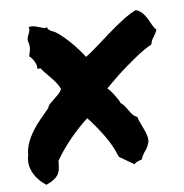

<svg xmlns="http://www.w3.org/2000/svg" viewBox="-99 -793 868 904"><g transform="rotate(-10 335.5 -340.5)"><path d="M50.8 33.2Q12.7 4.9 -5.4 -36.6Q-23.4 -78.1 -9.8 -119.1Q-7.8 -149.4 5.4 -177.2Q18.6 -205.1 37.6 -230.5Q56.6 -255.9 79.1 -278.3Q101.6 -300.8 121.1 -320.3Q125 -332 134.8 -340.8Q144.5 -349.6 155.8 -357.9Q167 -366.2 178.2 -376Q189.5 -385.7 196.3 -398.4Q192.4 -412.1 183.6 -425.8Q174.8 -439.5 164.1 -453.1Q153.3 -466.8 141.6 -480.5Q129.9 -494.1 120.1 -508.8Q119.1 -513.7 112.8 -511.7Q106.4 -509.8 103.5 -512.7Q105.5 -528.3 97.2 -546.4Q88.9 -564.5 75.2 -577.1Q80.1 -588.9 84.5 -607.4Q88.9 -626 82 -647.5Q81.1 -657.2 84.5 -666Q87.9 -674.8 91.8 -682.6Q95.7 -690.4 97.7 -697.8Q99.6 -705.1 96.7 -712.9Q111.3 -714.8 123.5 -711.4Q135.7 -708 146 -703.6Q156.2 -699.2 165.5 -696.3Q174.8 -693.4 183.6 -697.3Q181.6 -691.4 183.1 -689Q184.6 -686.5 187 -685.1Q189.5 -683.6 191.9 -682.6Q194.3 -681.6 194.3 -677.7Q212.9 -671.9 234.9 -652.3Q256.8 -632.8 277.3 -609.4Q297.9 -585.9 314.5 -563Q331.1 -540 338.9 -527.3Q367.2 -544.9 399.9 -569.3Q432.6 -593.8 467.3 -619.1Q502 -644.5 537.6 -667.5Q573.2 -690.4 607.4 -704.1Q627 -695.3 638.2 -681.6Q649.4 -668 656.7 -652.8Q664.1 -637.7 670.4 -622.6Q676.8 -607.4 687.5 -595.7Q677.7 -576.2 667 -563Q656.2 -549.8 651.4 -531.2Q627 -521.5 592.8 -500Q563.5 -481.4 518.6 -449.2Q473.6 -417 412.1 -364.3Q426.8 -347.7 436 -333Q445.3 -318.4 451.2 -307.6Q458 -294.9 461.9 -284.2Q472.7 -276.4 479.5 -265.6Q486.3 -254.9 492.7 -243.7Q499 -232.4 506.8 -222.7Q514.6 -212.9 527.3 -207Q531.2 -189.5 537.1 -174.3Q543 -159.2 548.3 -144.5Q553.7 -129.9 557.1 -115.7Q560.5 -101.6 559.6 -86.9Q551.8 -60.5 536.1 -43Q520.5 -25.4 513.7 -6.8Q502.9 -3.9 492.7 -0.5Q482.4 2.9 475.6 9.8L409.2 -37.1Q391.6 -95.7 358.4 -149.4Q325.2 -203.1 293.9 -242.2Q247.1 -206.1 204.1 -162.1Q161.1 -118.2 126 -68.4Q124 -43.9 120.1 -27.8Q116.2 -11.7 107.4 -1Q98.6 9.8 85 17.6Q71.3 25.4 50.8 33.2Z"/></g></svg>

Font: Permanent Marker
Style: Regular
Weight: 400
Designer: Font Diner, Inc
Foundry: Font Diner, Inc
Version: Version 1.001